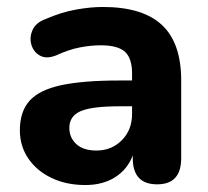

<svg xmlns="http://www.w3.org/2000/svg" viewBox="-20 -521 596 551"><path d="M225 10Q170 10 127.5 -10.5Q85 -31 61 -66.5Q37 -102 37 -147Q37 -201 65 -232Q93 -263 155.5 -276.5Q218 -290 323 -290H359V-310Q359 -354 338.5 -372.5Q318 -391 269 -391Q241 -391 209.5 -385Q178 -379 141 -362Q113 -351 94.5 -361.5Q76 -372 70 -393Q64 -414 73.5 -435Q83 -456 110 -466Q156 -486 198 -493.5Q240 -501 275 -501Q389 -501 444.5 -449.5Q500 -398 500 -290V-67Q500 8 431 8Q361 8 361 -67V-75Q346 -35 310.5 -12.5Q275 10 225 10ZM359 -216H324Q244 -216 211.5 -202Q179 -188 179 -154Q179 -126 199 -107.5Q219 -89 257 -89Q300 -89 329.5 -118.5Q359 -148 359 -194Z"/></svg>

Font: Chiron GoRound TC
Style: Bold
Weight: 700
Designer: Ryoko NISHIZUKA 西塚涼子 (kana, bopomofo & ideographs); Paul D. Hunt (Latin, Greek & Cyrillic); Sandoll Communications 산돌커뮤니
Foundry: Adobe
Version: Version 1.000;hotconv 1.1.1;makeotfexe 2.6.0